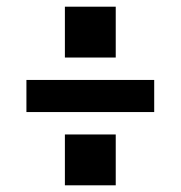

<svg xmlns="http://www.w3.org/2000/svg" viewBox="-20 -627 540 574"><path d="M174 -455V-607H326V-455ZM59 -292V-388H441V-292ZM174 -73V-225H326V-73Z"/></svg>

Font: Iosevka SS04
Style: Bold
Weight: 700
Monospace: yes
Designer: Belleve Invis
Foundry: Belleve Invis
Version: Version 19.0.0; ttfautohint (v1.8.4)